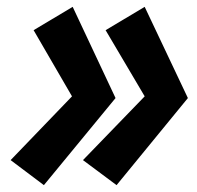

<svg xmlns="http://www.w3.org/2000/svg" viewBox="-20 -536 574 560"><path d="M402 -255 222 -69 320 4 528 -250 402 -516 288 -448ZM190 -255 11 -69 108 4 317 -250 192 -516 78 -448Z"/></svg>

Font: Jost* 800 Heavy Italic
Style: Italic
Weight: 800
Italic angle: -10°
Version: Version 3.200; ttfautohint (v0.97) -l 8 -r 50 -G 200 -x 14 -